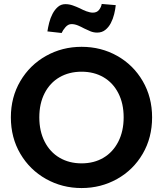

<svg xmlns="http://www.w3.org/2000/svg" viewBox="-20 -945 825 972"><path d="M220 -786Q223 -806 229 -830Q235 -854 246 -875Q257 -896 273 -910Q289 -924 311 -924Q330 -924 348.5 -917.5Q367 -911 384 -903Q401 -894 417 -888Q436 -881 450 -881Q470 -881 481 -894.5Q492 -908 495 -925L566 -919Q564 -898 558 -873.5Q552 -849 541 -828Q530 -807 513 -793.5Q496 -780 472 -780Q454 -780 438 -786.5Q422 -793 406 -801Q398 -805 390.5 -809Q383 -813 375 -816Q358 -823 342 -823Q325 -823 311.5 -807.5Q298 -792 292 -778ZM393 7Q295 7 213 -39Q131 -85 83 -166.5Q35 -248 35 -351Q35 -453 83 -534.5Q131 -616 213 -662Q295 -708 393 -708Q492 -708 573.5 -662Q655 -616 702.5 -534.5Q750 -453 750 -351Q750 -248 702.5 -166.5Q655 -85 573 -39Q491 7 393 7ZM393 -118Q456 -118 504 -146.5Q552 -175 579 -228Q606 -281 606 -351Q606 -421 579 -473.5Q552 -526 504 -554Q456 -582 393 -582Q330 -582 281.5 -554Q233 -526 206 -473.5Q179 -421 179 -351Q179 -281 206 -228Q233 -175 281.5 -146.5Q330 -118 393 -118Z"/></svg>

Font: Fz Poppins SemBd
Style: Regular
Weight: 600
Designer: Ninad Kale (Devanagari), Jonny Pinhorn (Latin)
Foundry: Indian Type Foundry
Version: Vit hóa bi Vntype.Com & FontZin.Com